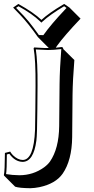

<svg xmlns="http://www.w3.org/2000/svg" viewBox="-55 -675 481 983"><path d="M127 -234.9Q127.9 -368.2 117.2 -428.2L120.1 -432.1Q127 -432.1 144 -430.7Q174.8 -428.7 190.9 -429.2Q192.9 -429.2 194.8 -429.2L139.2 -484.9Q89.4 -555.7 47.4 -599.6Q31.2 -616.2 12.2 -636.2L39.1 -654.8Q117.7 -610.8 157.2 -573.2Q195.8 -608.9 268.6 -651.9Q272 -653.8 273.9 -654.8L300.8 -636.2L357.4 -579.6Q273.4 -491.2 237.3 -440.9Q233.9 -436 230.5 -430.7Q241.2 -431.6 259.8 -434.1Q264.2 -433.6 266.6 -431.6Q268.6 -428.2 269 -423.8L325.7 -367.7Q317.4 -265.6 316.4 -189.5L314.5 27.3Q313 146 265.6 214.4Q229.5 265.6 147 283.2Q122.6 288.1 100.6 288.6Q43.9 288.1 22.5 280.8L-34.2 224.1L-35.2 221.2Q-30.3 202.1 -29.8 107.9L-2.9 101.1Q2.9 110.8 11.2 119.6Q36.1 143.6 61 144Q118.2 144 124.5 -11.2Q125.5 -30.3 126 -116.2ZM27.3 -634.8Q71.3 -590.3 92.3 -564.5Q113.3 -538.6 144 -495.6L167 -495.1Q206.5 -550.8 278.3 -626.5Q282.7 -630.9 285.6 -634.3L273.4 -643.1Q201.2 -600.1 163.6 -565.4L156.7 -559.1L149.9 -565.9Q110.4 -604 39.6 -643.1ZM137.2 -234.9 136.2 -115.7Q135.3 14.2 131.3 44.4Q117.2 152.8 61 153.8Q21.5 152.8 -7.3 112.3L-20 115.7Q-20 192.4 -23.9 216.3Q6.8 221.7 43.9 222.2Q114.7 222.2 170.9 181.6Q189.9 167.5 200.7 152.3Q246.6 85.9 248 -29.3L250 -246.1Q251 -324.2 258.8 -423.8Q216.8 -418.9 190.9 -418.9Q180.7 -418.9 128.4 -421.9Q138.2 -358.4 137.2 -234.9Z"/></svg>

Font: Linux Biolinum Shadow O
Style: Bold
Weight: 700
Designer: Philipp H. Poll
Foundry: Philipp H. Poll
Version: Version 0.9.2